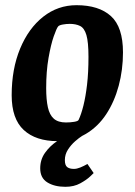

<svg xmlns="http://www.w3.org/2000/svg" viewBox="-20 -533 519 740"><path d="M202 11Q118 11 71.5 -32Q25 -75 25 -166Q25 -267 57.5 -345.5Q90 -424 146.5 -468.5Q203 -513 275 -513Q361 -513 407.5 -471Q454 -429 454 -331Q454 -264 437.5 -202.5Q421 -141 389.5 -93Q358 -45 311 -17Q264 11 202 11ZM234 -61Q251 -61 266 -63.5Q281 -66 283 -71Q293 -92 301.5 -126Q310 -160 315.5 -206.5Q321 -253 321 -314Q321 -371 313 -398Q305 -425 288.5 -433Q272 -441 249 -441Q236 -441 222 -438.5Q208 -436 204 -431Q198 -424 187 -392.5Q176 -361 167 -309.5Q158 -258 158 -193Q158 -149 164.5 -119.5Q171 -90 187.5 -75.5Q204 -61 234 -61ZM341 134Q341 134 327.5 147Q314 160 289.5 173.5Q265 187 232 187Q190 187 162.5 170Q135 153 135 116Q135 82 153.5 56Q172 30 198.5 12Q225 -6 249 -17H309Q309 -17 297 -9.5Q285 -2 269.5 11.5Q254 25 242 43.5Q230 62 230 84Q230 104 239 111Q248 118 265 118Q276 118 289.5 112.5Q303 107 317 99Z"/></svg>

Font: Faustina VF Beta
Style: Italic
Weight: 400
Italic angle: -8°
Designer: Alfonso Garcia
Foundry: Omnibus-Type
Version: Version 1.006